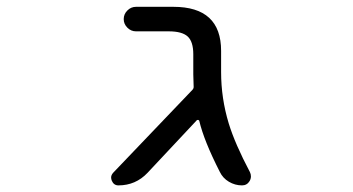

<svg xmlns="http://www.w3.org/2000/svg" viewBox="-20 -567 1040 566"><path d="M631.8 -354.5Q631.8 -277.3 654.3 -203.1Q672.9 -142.6 716.8 -59.6Q719.7 -53.7 719.7 -46.9Q719.7 -40 715.8 -33.2Q708 -20.5 693.4 -20.5Q672.9 -20.5 654.8 -31.2Q636.7 -42 627.9 -60.5Q581.1 -152.3 567.4 -210.9Q566.4 -212.9 564.5 -213.4Q562.5 -213.9 560.5 -212.9L415 -57.6Q379.9 -20.5 329.1 -20.5Q315.4 -20.5 309.6 -34.2Q307.6 -39.1 307.6 -43.9Q307.6 -50.8 313.5 -57.6L546.9 -301.8Q551.8 -306.6 550.8 -313.5Q549.8 -335.9 549.8 -347.7V-407.2Q549.8 -444.3 533.2 -459.5Q516.6 -474.6 477.5 -474.6H380.9Q366.2 -474.6 355.5 -485.4Q344.7 -496.1 344.7 -510.7Q344.7 -525.4 355.5 -536.1Q366.2 -546.9 380.9 -546.9H491.2Q631.8 -546.9 631.8 -417Z"/></svg>

Font: Rounded Mgen+ 2m regular
Style: Regular
Weight: 400
Designer: [Source Han Sans]
Ryoko NISHIZUKA  (kana & ideographs); Paul D. Hunt (Latin, Greek & Cyrillic); Wenlong ZHANG  (bopomofo
Version: Version 1.059.20150602